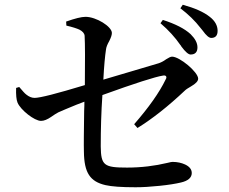

<svg xmlns="http://www.w3.org/2000/svg" viewBox="-20 -807 967 810"><path d="M552 -17C581 -17 615 -19 653 -23C692 -27 722 -32 743 -37C774 -44 789 -58 789 -77C789 -92 780 -104 761 -113C746 -120 728 -124 708 -124C705 -124 698 -123 687 -120C633 -107 576 -100 516 -100C419 -100 406 -109 405 -189C405 -262 407 -334 412 -406C550 -456 635 -483 667 -488C680 -491 686 -483 679 -472C652 -416 607 -353 546 -283L560 -267C623 -306 689 -358 760 -425C765 -430 773 -435 785 -442C806 -454 816 -465 816 -475C816 -503 738 -568 706 -568C700 -568 692 -564 681 -557C669 -548 658 -543 649 -540C632 -535 592 -523 531 -505C478 -489 439 -478 416 -471C419 -529 423 -571 427 -597C428 -608 433 -620 441 -634C448 -648 452 -659 452 -668C452 -695 386 -736 341 -736C323 -736 296 -729 259 -716L260 -699C286 -693 304 -687 315 -682C328 -675 336 -667 337 -656C339 -620 339 -551 338 -448C219 -412 149 -394 126 -394C114 -394 102 -399 91 -408C84 -413 75 -424 62 -439L61 -440L48 -436C47 -407 49 -386 54 -374C67 -343 125 -297 153 -297C166 -297 180 -303 196 -314C207 -322 217 -328 226 -333C241 -340 266 -350 302 -365C317 -371 329 -375 336 -378C336 -369 336 -356 335 -338C334 -255 333 -198 334 -167C335 -78 360 -41 425 -26C451 -20 493 -17 552 -17ZM784 -577C803 -577 813 -587 813 -607C813 -626 803 -644 784 -663C759 -686 720 -706 667 -723L657 -709C691 -680 719 -649 741 -617C742 -616 744 -614 745 -611C762 -588 775 -577 784 -577ZM871 -647C889 -647 898 -657 898 -677C898 -699 887 -719 865 -736C840 -756 802 -773 751 -787L741 -772C774 -747 803 -719 826 -689C828 -686 831 -683 835 -678C850 -657 862 -647 871 -647Z"/></svg>

Font: AllPunType SemiBold
Style: Regular
Weight: 600
Version: 1.0